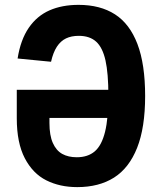

<svg xmlns="http://www.w3.org/2000/svg" viewBox="-20 -762 660 794"><path d="M502.7 -274.4H147.3L184.5 -309.1V-253.1Q184.5 -202.1 198.5 -170.8Q212.4 -139.4 237.4 -125.5Q262.3 -111.7 297.5 -111.7Q343.3 -111.7 372 -136.2Q400.6 -160.8 414.4 -216.6Q428.2 -272.3 428.2 -366.6Q428.2 -458.8 416.2 -512.3Q404.1 -565.9 377.4 -589.9Q350.8 -613.8 305.8 -613.8Q275.2 -613.8 253 -603.2Q230.7 -592.5 215.2 -568.8Q199.8 -545.2 191.1 -506.6L52.8 -520.1Q65.1 -597.8 99 -647.1Q132.9 -696.3 184.6 -719.1Q236.3 -741.9 304.9 -741.9Q394.4 -741.9 455.5 -702.7Q516.5 -663.5 548.4 -579.9Q580.2 -496.2 580.2 -364.9Q580.2 -234.2 547 -150.6Q513.8 -67 451.6 -27.6Q389.3 11.8 299.3 11.8Q227.5 11.8 171.6 -16.2Q115.7 -44.2 82.5 -107.8Q49.4 -171.4 49.4 -272.8V-390.7H502.7Z"/></svg>

Font: Monaspace Neon Var
Style: Regular
Weight: 400
Designer: Riley Cran and the Lettermatic Team
Version: Version 1.000 (Monaspace Neon Var)